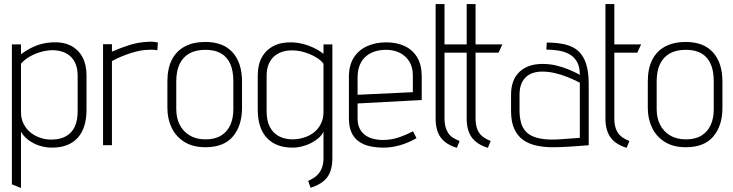

<svg xmlns="http://www.w3.org/2000/svg" viewBox="-20 -720 3633 952"><path d="M409 -176V-346Q409 -399 389 -436.5Q369 -474 331 -493.5Q293 -513 238 -510Q212 -509 185.5 -502Q159 -495 133.5 -482Q108 -469 84 -451V-500H39V194L84 212V-67Q96 -45 120 -26.5Q144 -8 175 2Q206 12 238 12Q321 12 365 -36.5Q409 -85 409 -176ZM365 -344V-168Q365 -122 350.5 -91.5Q336 -61 308 -45Q280 -29 240 -28Q210 -27 182 -36Q154 -45 132 -62.5Q110 -80 97 -106Q84 -132 84 -165V-404Q102 -425 127.5 -439.5Q153 -454 181 -462Q209 -470 234 -471Q259 -472 283 -465.5Q307 -459 325.5 -444Q344 -429 354.5 -404Q365 -379 365 -344Z M760 -471 763 -509Q760 -510 747 -512Q734 -514 718 -513Q668 -511 624.5 -497.5Q581 -484 535 -464V-501H491V0H535V-417Q557 -429 580.5 -439Q604 -449 627.5 -456.5Q651 -464 673.5 -468.5Q696 -473 717 -473Q732 -474 744.5 -473Q757 -472 760 -471Z M1180 -185V-316Q1180 -408 1133.5 -460Q1087 -512 998 -512Q939 -512 896.5 -489.5Q854 -467 832 -423.5Q810 -380 810 -316V-185Q810 -131 831 -87Q852 -43 894 -16.5Q936 10 999 10Q1090 10 1135 -43.5Q1180 -97 1180 -185ZM1137 -317V-178Q1137 -134 1122 -100.5Q1107 -67 1076.5 -48Q1046 -29 999 -29Q953 -29 920.5 -48.5Q888 -68 871 -101.5Q854 -135 854 -178V-317Q854 -368 870.5 -402.5Q887 -437 919 -455Q951 -473 999 -473Q1045 -473 1075.5 -455.5Q1106 -438 1121.5 -403.5Q1137 -369 1137 -317Z M1628 64V-500H1584V-453Q1561 -471 1534.5 -483.5Q1508 -496 1481.5 -502.5Q1455 -509 1431 -510Q1376 -512 1337.5 -492.5Q1299 -473 1278.5 -436Q1258 -399 1258 -346V-176Q1258 -85 1303 -36.5Q1348 12 1431 12Q1454 12 1477.5 6Q1501 0 1522 -10.5Q1543 -21 1559.5 -35.5Q1576 -50 1584 -67V63Q1584 89 1577.5 108Q1571 127 1560.5 140Q1550 153 1536.5 161.5Q1523 170 1508 177L1520 211Q1558 199 1582 180Q1606 161 1617 132.5Q1628 104 1628 64ZM1584 -404V-165Q1584 -132 1571 -106Q1558 -80 1536 -63Q1514 -46 1486 -37.5Q1458 -29 1428 -29Q1389 -30 1361 -45.5Q1333 -61 1317.5 -91.5Q1302 -122 1302 -168V-344Q1302 -380 1313.5 -405Q1325 -430 1344 -444.5Q1363 -459 1386 -465Q1409 -471 1434 -470Q1451 -470 1472 -465.5Q1493 -461 1514 -452.5Q1535 -444 1553.5 -432Q1572 -420 1584 -404Z M1753 -134V-207L2071 -224V-342Q2071 -398 2049 -435Q2027 -472 1987.5 -491Q1948 -510 1895 -510Q1842 -510 1800 -491Q1758 -472 1734 -434Q1710 -396 1710 -339V-134Q1710 -92 1722.5 -64Q1735 -36 1758.5 -19Q1782 -2 1814 5Q1846 12 1883 12Q1923 12 1965.5 -0.5Q2008 -13 2045 -35L2028 -69Q1989 -49 1953.5 -37.5Q1918 -26 1879 -26Q1853 -26 1830 -32Q1807 -38 1790 -50.5Q1773 -63 1763 -83.5Q1753 -104 1753 -134ZM2027 -347V-263L1753 -250V-336Q1753 -380 1770 -410.5Q1787 -441 1819 -457Q1851 -473 1894 -473Q1933 -473 1962.5 -458Q1992 -443 2009.5 -415Q2027 -387 2027 -347Z M2184 -132V-459H2306V-500H2184V-700H2140V-132Q2140 -93 2151 -64.5Q2162 -36 2185.5 -17Q2209 2 2245 13L2259 -21Q2240 -28 2225.5 -37.5Q2211 -47 2202 -61Q2193 -75 2188.5 -92.5Q2184 -110 2184 -132ZM2338 -132V-459H2452L2471 -500H2338V-700H2294V-132Q2294 -74 2319 -39Q2344 -4 2399 13L2413 -21Q2387 -31 2370.5 -45Q2354 -59 2346 -81Q2338 -103 2338 -132Z M2855 -349Q2830 -363 2799.5 -375.5Q2769 -388 2737 -395.5Q2705 -403 2670 -403Q2633 -403 2604.5 -393Q2576 -383 2555.5 -363.5Q2535 -344 2524.5 -316Q2514 -288 2514 -252V-169Q2514 -117 2529.5 -82Q2545 -47 2573.5 -26.5Q2602 -6 2642.5 2.5Q2683 11 2733 10Q2747 10 2768 9Q2789 8 2812 6.5Q2835 5 2855 3.5Q2875 2 2887.5 1Q2900 0 2899 0V-304Q2899 -363 2886.5 -402.5Q2874 -442 2849 -465.5Q2824 -489 2784.5 -499Q2745 -509 2691 -509L2689 -474Q2721 -474 2751 -469Q2781 -464 2804.5 -450.5Q2828 -437 2841.5 -412.5Q2855 -388 2855 -349ZM2855 -310V-37Q2855 -37 2848 -36Q2841 -35 2828.5 -34.5Q2816 -34 2800 -32.5Q2784 -31 2766 -30Q2748 -29 2731 -28Q2678 -27 2643.5 -36.5Q2609 -46 2590 -65Q2571 -84 2563.5 -111.5Q2556 -139 2556 -172V-250Q2556 -282 2565 -304Q2574 -326 2589.5 -339.5Q2605 -353 2625 -359Q2645 -365 2667 -365Q2700 -365 2732 -357.5Q2764 -350 2795 -337.5Q2826 -325 2855 -310Z M3026 -132V-459H3140L3159 -500H3026V-700H2982V-132Q2982 -74 3007 -39Q3032 -4 3087 13L3101 -21Q3075 -31 3058.5 -45Q3042 -59 3034 -81Q3026 -103 3026 -132Z M3562 -185V-316Q3562 -408 3515.5 -460Q3469 -512 3380 -512Q3321 -512 3278.5 -489.5Q3236 -467 3214 -423.5Q3192 -380 3192 -316V-185Q3192 -131 3213 -87Q3234 -43 3276 -16.5Q3318 10 3381 10Q3472 10 3517 -43.5Q3562 -97 3562 -185ZM3519 -317V-178Q3519 -134 3504 -100.5Q3489 -67 3458.5 -48Q3428 -29 3381 -29Q3335 -29 3302.5 -48.5Q3270 -68 3253 -101.5Q3236 -135 3236 -178V-317Q3236 -368 3252.5 -402.5Q3269 -437 3301 -455Q3333 -473 3381 -473Q3427 -473 3457.5 -455.5Q3488 -438 3503.5 -403.5Q3519 -369 3519 -317Z"/></svg>

Font: Advent Pro Light
Style: Regular
Weight: 300
Version: Version 3.000